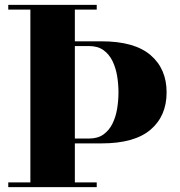

<svg xmlns="http://www.w3.org/2000/svg" viewBox="-20 -770 740 790"><path d="M267.5 -180V-200H346.5Q382.5 -200 406 -217Q429.5 -234 443 -261.8Q456.5 -289.5 462 -323Q467.5 -356.5 467.5 -390Q467.5 -423.5 462 -457Q456.5 -490.5 443 -518.5Q429.5 -546.5 406 -563.5Q382.5 -580.5 346.5 -580.5H267.5V-600H398Q533 -600 599.2 -543.5Q665.5 -487 665.5 -390Q665.5 -292.5 599.2 -236.2Q533 -180 398 -180ZM14 0V-19.5H378V0ZM105 0V-750H288V0ZM14 -730.5V-750H378V-730.5Z"/></svg>

Font: Bodoni Moda ExtraBold
Style: Regular
Weight: 800
Version: Version 2.005